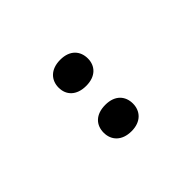

<svg xmlns="http://www.w3.org/2000/svg" viewBox="11 -932 515 515"><g transform="rotate(45 269.0 -674.5)"><path d="M132 -675C132 -638 154 -619 182 -619C210 -619 231 -638 231 -675C231 -711 210 -730 182 -730C154 -730 132 -712 132 -675ZM303 -675C303 -638 324 -619 353 -619C381 -619 403 -638 403 -675C403 -711 381 -730 353 -730C325 -730 303 -712 303 -675Z"/></g></svg>

Font: Noto Sans Tamil Condensed Medium
Style: Regular
Weight: 500
Width: 3
Designer: Jelle Bosma - Monotype Design Team
Foundry: Monotype Imaging Inc.
Version: Version 2.004